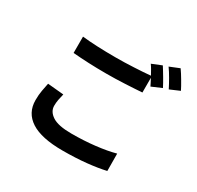

<svg xmlns="http://www.w3.org/2000/svg" viewBox="-189 -1081 1377 1345"><g transform="rotate(30 500.0 -408.5)"><path d="M282 -295Q275 -268 270.5 -244Q266 -220 266 -195Q266 -148 313.5 -117Q361 -86 468 -86Q569 -86 659.5 -96.5Q750 -107 816 -125L817 15Q752 30 665 39Q578 48 473 48Q302 48 217.5 -6.5Q133 -61 133 -164Q133 -207 139.5 -242.5Q146 -278 152 -307ZM784 -820Q793 -806 804 -788Q815 -770 826 -751.5Q837 -733 847 -715Q857 -697 864 -683L783 -648Q777 -660 770 -674Q763 -688 755 -703V-584Q729 -582 694.5 -580Q660 -578 621.5 -576Q583 -574 543.5 -573Q504 -572 469 -572Q391 -572 325 -575Q259 -578 199 -583V-715Q254 -709 322 -706Q390 -703 468 -703Q504 -703 541.5 -704Q579 -705 615.5 -707Q652 -709 685.5 -711Q719 -713 748 -716Q737 -736 726.5 -754.5Q716 -773 705 -788ZM902 -865Q912 -851 923.5 -833Q935 -815 946 -796Q957 -777 967 -759.5Q977 -742 983 -729L904 -695Q888 -727 866 -765.5Q844 -804 823 -833Z"/></g></svg>

Font: SpoqaHanSans-Bold
Style: Regular
Weight: 700
Designer: [Spoqa Han Sans] Dong-huui Kim \uAE40 \uB3D9 \uD718   [Noto Sans] Ryoko NISHIZUKA \u897F \u585A \u6DBC \u5B50  (kana & i
Foundry: Spoqa (http://www.spoqa-han-sans.com)
Version: Version 2.000